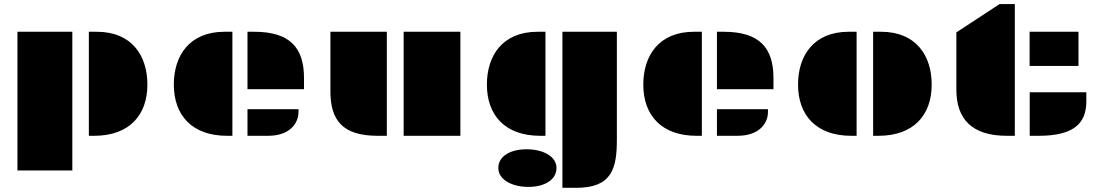

<svg xmlns="http://www.w3.org/2000/svg" viewBox="-20 -650 5283 919"><path d="M405.3 0H430.7C598.6 0 685.5 -98.6 685.5 -245.1C685.5 -383.3 611.3 -498 442.9 -498H405.3ZM63.5 166H326.2V-498H63.5Z M1164.6 -223.1H1435.1V-276.9C1435.1 -422.9 1366.2 -498 1196.8 -498H1164.6ZM812 -245.1C812 -98.6 898.9 0 1066.9 0H1092.3V-498H1054.7C886.2 -498 812 -383.3 812 -245.1ZM1164.6 0H1262.2C1369.6 0 1408.7 -62 1408.7 -113.8V-127.4H1164.6Z M1912.1 0H2183.6V-498H1912.1ZM1561.5 -213.4C1561.5 -75.2 1618.7 0 1787.6 0H1831.5V-498H1561.5Z M2671.9 249H2737.8C2908.7 249 2932.6 157.2 2932.6 18.1V-498H2671.9ZM2310.5 -245.1C2310.5 -98.6 2397.5 0 2565.4 0H2590.8V-498H2553.2C2384.8 -498 2310.5 -383.3 2310.5 -245.1ZM2365.2 153.8C2365.2 211.4 2432.6 244.6 2509.3 244.6C2585.4 244.6 2643.6 211.4 2643.6 153.8C2643.6 97.2 2577.1 64.5 2500.5 64.5C2423.3 64.5 2365.2 97.2 2365.2 153.8Z M3411.6 -223.1H3682.1V-276.9C3682.1 -422.9 3613.3 -498 3443.8 -498H3411.6ZM3059.1 -245.1C3059.1 -98.6 3146 0 3314 0H3339.4V-498H3301.8C3133.3 -498 3059.1 -383.3 3059.1 -245.1ZM3411.6 0H3509.3C3616.7 0 3655.8 -62 3655.8 -113.8V-127.4H3411.6Z M4159.2 0H4184.6C4352.5 0 4439.5 -98.6 4439.5 -245.1C4439.5 -383.3 4365.2 -498 4196.8 -498H4159.2ZM3799.8 -245.1C3799.8 -98.6 3886.7 0 4054.7 0H4080.1V-498H4042.5C3874 -498 3799.8 -383.3 3799.8 -245.1Z M4557.6 -220.7C4557.6 -83 4628.9 0 4799.3 0H4837.4V-630.4H4764.2L4557.6 -495.1ZM4908.2 -334.5H5142.1V-498H4908.2ZM4908.7 0H4950.7C5120.6 0 5179.7 -59.6 5179.7 -165.5V-208.5H4908.7Z"/></svg>

Font: Plaster
Style: Regular
Weight: 400
Designer: Eben Sorkin
Foundry: Eben Sorkin
Version: Version 1.007